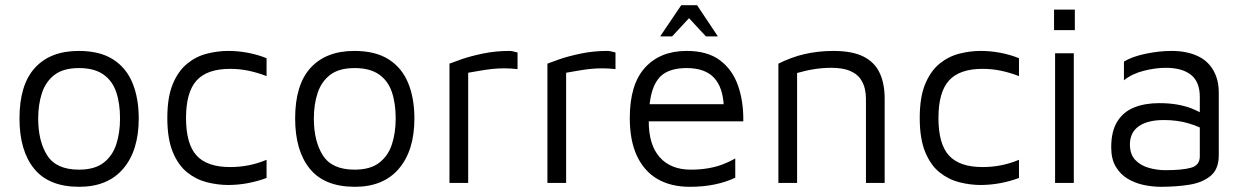

<svg xmlns="http://www.w3.org/2000/svg" viewBox="-20 -704 4791 739"><path d="M285 15Q168 15 111.5 -54.5Q55 -124 55 -248Q55 -378 114.5 -443Q174 -508 283 -508Q364 -508 415 -475.5Q466 -443 490 -384.5Q514 -326 514 -248Q514 -125 454.5 -55Q395 15 285 15ZM284 -51Q344 -51 378.5 -77.5Q413 -104 427.5 -148.5Q442 -193 442 -248Q442 -307 427 -350.5Q412 -394 377 -418Q342 -442 284 -442Q224 -442 190 -416Q156 -390 141.5 -346Q127 -302 127 -248Q127 -160 162 -105.5Q197 -51 284 -51Z M858 8Q818 8 776.5 -2.5Q735 -13 700.5 -40.5Q666 -68 645 -119Q624 -170 624 -250Q624 -330 645 -380.5Q666 -431 700.5 -459Q735 -487 776.5 -497.5Q818 -508 858 -508Q896 -508 933.5 -501Q971 -494 1006 -480V-411Q973 -424 938 -431.5Q903 -439 866 -439Q777 -439 736.5 -394Q696 -349 696 -250Q696 -150 736.5 -105.5Q777 -61 866 -61Q903 -61 938 -68Q973 -75 1006 -89V-19Q971 -6 933.5 1Q896 8 858 8Z M1346 15Q1229 15 1172.5 -54.5Q1116 -124 1116 -248Q1116 -378 1175.5 -443Q1235 -508 1344 -508Q1425 -508 1476 -475.5Q1527 -443 1551 -384.5Q1575 -326 1575 -248Q1575 -125 1515.5 -55Q1456 15 1346 15ZM1345 -51Q1405 -51 1439.5 -77.5Q1474 -104 1488.5 -148.5Q1503 -193 1503 -248Q1503 -307 1488 -350.5Q1473 -394 1438 -418Q1403 -442 1345 -442Q1285 -442 1251 -416Q1217 -390 1202.5 -346Q1188 -302 1188 -248Q1188 -160 1223 -105.5Q1258 -51 1345 -51Z M1710 0V-459Q1722 -464 1756.5 -476Q1791 -488 1839.5 -498Q1888 -508 1940 -508Q1948 -508 1956 -506Q1964 -504 1972 -502V-438Q1946 -441 1921.5 -441Q1897 -441 1874 -438.5Q1851 -436 1828 -432Q1805 -428 1782 -424V0Z M2087 0V-459Q2099 -464 2133.5 -476Q2168 -488 2216.5 -498Q2265 -508 2317 -508Q2325 -508 2333 -506Q2341 -504 2349 -502V-438Q2323 -441 2298.5 -441Q2274 -441 2251 -438.5Q2228 -436 2205 -432Q2182 -428 2159 -424V0Z M2635 15Q2563 15 2511.5 -14.5Q2460 -44 2432 -103Q2404 -162 2404 -250Q2404 -379 2462.5 -443.5Q2521 -508 2623 -508Q2703 -508 2751 -472Q2799 -436 2820.5 -375Q2842 -314 2841 -237H2440L2445 -303H2794L2766 -293Q2763 -368 2728 -405Q2693 -442 2623 -442Q2573 -442 2541 -424Q2509 -406 2493 -361.5Q2477 -317 2477 -237Q2477 -146 2519.5 -98.5Q2562 -51 2639 -51Q2675 -51 2706.5 -56.5Q2738 -62 2763.5 -72Q2789 -82 2810 -94V-20Q2774 -3 2730.5 6Q2687 15 2635 15ZM2521 -564 2602 -684H2663L2743 -564H2697L2632 -634L2567 -564Z M2976 -459Q3000 -471 3025.5 -480.5Q3051 -490 3077.5 -496Q3104 -502 3131.5 -505Q3159 -508 3187 -508Q3260 -508 3303 -486.5Q3346 -465 3365.5 -424Q3385 -383 3385 -325V0H3313V-325Q3313 -343 3308.5 -363Q3304 -383 3291 -401.5Q3278 -420 3251 -431.5Q3224 -443 3179 -443Q3148 -443 3115 -438Q3082 -433 3048 -423V0H2976Z M3754 8Q3714 8 3672.5 -2.5Q3631 -13 3596.5 -40.5Q3562 -68 3541 -119Q3520 -170 3520 -250Q3520 -330 3541 -380.5Q3562 -431 3596.5 -459Q3631 -487 3672.5 -497.5Q3714 -508 3754 -508Q3792 -508 3829.5 -501Q3867 -494 3902 -480V-411Q3869 -424 3834 -431.5Q3799 -439 3762 -439Q3673 -439 3632.5 -394Q3592 -349 3592 -250Q3592 -150 3632.5 -105.5Q3673 -61 3762 -61Q3799 -61 3834 -68Q3869 -75 3902 -89V-19Q3867 -6 3829.5 1Q3792 8 3754 8Z M4041 0V-499H4113V0ZM4037 -588V-667H4117V-588Z M4449 15Q4416 15 4382.5 8Q4349 1 4320.5 -16Q4292 -33 4274.5 -62.5Q4257 -92 4257 -137Q4257 -199 4280.5 -236.5Q4304 -274 4345.5 -290.5Q4387 -307 4441 -307Q4481 -307 4511.5 -301.5Q4542 -296 4565.5 -287Q4589 -278 4608 -266L4622 -200Q4599 -216 4555.5 -229Q4512 -242 4460 -242Q4397 -242 4363 -218Q4329 -194 4329 -148Q4329 -110 4349.5 -88.5Q4370 -67 4401.5 -58Q4433 -49 4466 -49Q4531 -49 4564.5 -58.5Q4598 -68 4598 -102V-331Q4598 -389 4564 -416Q4530 -443 4467 -443Q4427 -443 4382 -431.5Q4337 -420 4306 -395V-467Q4337 -486 4389 -497Q4441 -508 4490 -508Q4523 -508 4551 -501.5Q4579 -495 4601 -482.5Q4623 -470 4638.5 -450.5Q4654 -431 4662.5 -405.5Q4671 -380 4671 -348V-106Q4671 -53 4639.5 -27Q4608 -1 4557.5 7Q4507 15 4449 15Z"/></svg>

Font: Maven Pro VF Beta
Style: Regular
Weight: 400
Designer: Joe Prince
Foundry: Joe Prince
Version: Version 2.002